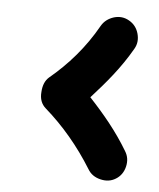

<svg xmlns="http://www.w3.org/2000/svg" viewBox="-39 -547 398 480"><g transform="rotate(5 160.0 -307.0)"><path d="M268.6 -109.4C279.8 -116.2 287.6 -127 291 -141.1C294.4 -155.3 292.5 -168 285.2 -179.7C257.3 -226.6 223.6 -267.1 187 -306.2C223.6 -346.7 257.3 -386.2 286.1 -436.5C293 -448.2 294.4 -460.9 290.5 -475.1C286.6 -488.8 278.8 -499 266.6 -505.9C254.9 -512.7 242.2 -514.2 228.5 -510.3C214.4 -505.9 204.1 -498 197.3 -486.3C165.5 -429.7 125 -383.8 79.6 -346.2C70.3 -337.9 64.9 -325.7 64 -308.6C62.5 -291.5 67.4 -278.3 78.6 -268.6C124 -229 164.1 -181.6 198.2 -126.5C205.1 -114.7 215.8 -107.4 230 -104C244.1 -100.6 256.8 -102.1 268.6 -109.4Z"/></g></svg>

Font: Mikhak ExtraBold
Style: Regular
Weight: 800
Designer: Amin Abedi
Version: Version 3.2